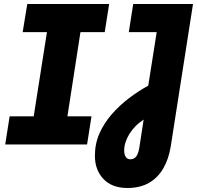

<svg xmlns="http://www.w3.org/2000/svg" viewBox="-20 -720 982 957"><path d="M6 0 28 -140H148L214 -560H93L116 -700H524L502 -560H381L316 -140H436L414 0ZM615 217Q538 217 495.5 172Q453 127 453 56Q453 -4 476 -55.5Q499 -107 537.5 -151Q576 -195 623.5 -231Q671 -267 719 -293L761 -560H622L644 -700H942L831 10Q821 72 794 119Q767 166 722.5 191.5Q678 217 615 217ZM629 74Q642 74 651 67.5Q660 61 665.5 48.5Q671 36 674 19L696 -124Q673 -109 655 -90.5Q637 -72 625 -52.5Q613 -33 606 -12Q599 9 599 30Q599 51 607 62.5Q615 74 629 74Z"/></svg>

Font: MuseoModerno Thin
Style: Bold Italic
Weight: 700
Italic angle: -9°
Version: Version 1.003